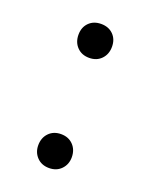

<svg xmlns="http://www.w3.org/2000/svg" viewBox="-88 -447 396 506"><g transform="rotate(20 110.0 -194.0)"><path d="M157 -349Q157 -328 144 -314.5Q131 -301 110 -301Q89 -301 76 -314.5Q63 -328 63 -349Q63 -370 76 -383Q89 -396 110 -396Q131 -396 144 -383Q157 -370 157 -349ZM157 -39Q157 -19 144 -5.5Q131 8 110 8Q89 8 76 -5.5Q63 -19 63 -39Q63 -60 76 -73.5Q89 -87 110 -87Q131 -87 144 -73.5Q157 -60 157 -39Z"/></g></svg>

Font: Rasa Light
Style: Regular
Weight: 300
Designer: Anna Giedrys (Yrsa+Rasa design), David Brezina (Yrsa art-direction, Rasa art-direction, design)
Foundry: Rosetta Type Foundry
Version: Version 2.004